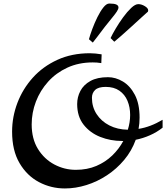

<svg xmlns="http://www.w3.org/2000/svg" viewBox="-20 -1044 945 1092"><path d="M349.1 27.8Q270 27.8 201.7 -8.3Q133.3 -44.4 91.1 -116.2Q48.8 -188 48.8 -295.4Q48.8 -379.4 79.1 -459Q109.4 -538.6 166.7 -602.3Q224.1 -666 306.2 -703.6Q388.2 -741.2 491.2 -741.2Q506.8 -741.2 523.9 -739.5Q541 -737.8 558.1 -734.9L556.2 -685.1Q543.5 -687.5 531.2 -688.2Q519 -689 507.8 -689Q427.7 -689 363.5 -659.4Q299.3 -629.9 253.9 -579.6Q208.5 -529.3 184.3 -466.3Q160.2 -403.3 160.2 -336.4Q160.2 -254.4 196 -196.5Q231.9 -138.7 289.3 -108.4Q346.7 -78.1 411.1 -78.1Q476.1 -78.1 528.1 -100.3Q580.1 -122.6 618.7 -159.9Q657.2 -197.3 681.2 -242.2H674.8Q608.4 -242.2 550 -265.4Q491.7 -288.6 455.3 -335.2Q418.9 -381.8 418.9 -452.1Q418.9 -492.2 437.3 -527.1Q455.6 -562 494.4 -583.5Q533.2 -605 594.2 -605Q637.7 -605 679 -580.3Q720.2 -555.7 747.1 -504.6Q773.9 -453.6 773.9 -375Q773.9 -341.3 768.1 -311Q835 -321.3 904.8 -362.8V-317.9Q872.1 -292 832.8 -274.7Q793.5 -257.3 752 -249Q729 -185.5 686.3 -134.5Q643.6 -83.5 588.4 -47.1Q533.2 -10.7 471.7 8.5Q410.2 27.8 349.1 27.8ZM707 -306.2Q720.2 -348.1 720.2 -390.1Q720.2 -434.1 705.1 -470.5Q689.9 -506.8 658.9 -528.3Q627.9 -549.8 581.1 -549.8Q539.6 -549.8 521.2 -532.5Q502.9 -515.1 502.9 -487.8Q502.9 -436 529.3 -395.3Q555.7 -354.5 601.8 -330.8Q647.9 -307.1 707 -306.2ZM507.8 -801.8 485.8 -820.8Q492.2 -844.7 504.9 -878.9Q517.6 -913.1 533.9 -946.3Q550.3 -979.5 567.9 -1001.7Q585.4 -1023.9 601.6 -1023.9Q629.4 -1023.9 641.6 -1018.3Q653.8 -1012.7 653.8 -1001.5Q653.8 -992.7 644.8 -978.8Q635.7 -964.8 621.6 -947.8Q598.1 -919.9 575.9 -890.9Q553.7 -861.8 535.9 -838.1Q518.1 -814.5 507.8 -801.8ZM629.9 -806.6 608.9 -827.6Q618.7 -848.6 637.7 -880.9Q656.7 -913.1 679.9 -945.1Q703.1 -977.1 726.1 -998.8Q749 -1020.5 766.6 -1020.5Q784.7 -1020.5 803.7 -1009Q822.8 -997.6 822.8 -984.9Q822.8 -977.1 817.9 -974.6L783.7 -943.8Q753.9 -916.5 723.9 -889.2Q693.8 -861.8 669.2 -840.1Q644.5 -818.4 629.9 -806.6Z"/></svg>

Font: Norican
Style: Regular
Weight: 400
Designer: Vernon Adams
Foundry: Vernon Adams
Version: Version 1.100; ttfautohint (v1.8.4.7-5d5b);gftools[0.9.33]